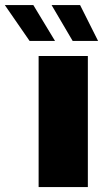

<svg xmlns="http://www.w3.org/2000/svg" viewBox="-120 -758 418 778"><path d="M36.5 0V-531H236V0ZM277.5 -592H174.5L89 -737.5H204.5ZM103 -592H0L-100.5 -737.5H15Z"/></svg>

Font: Epilogue Black
Style: Regular
Weight: 900
Designer: Tyler Finck
Foundry: Etcetera Type Co
Version: Version 2.111; ttfautohint (v1.8.3)